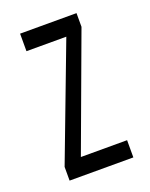

<svg xmlns="http://www.w3.org/2000/svg" viewBox="-96 -512 442 566"><g transform="rotate(-20 125.0 -228.5)"><path d="M25 0H225V-54H80L213 -414V-457H36V-402H161L25 -43Z"/></g></svg>

Font: Inconsolata UltraCondensed Thin
Style: Regular
Weight: 100
Width: 1
Monospace: yes
Designer: Raph Levien, Cyreal, Brenton Simpson
Foundry: Raph Levien, Cyreal, Google
Version: Version 3.100